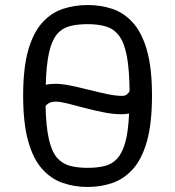

<svg xmlns="http://www.w3.org/2000/svg" viewBox="-20 -729 696 763"><path d="M328 14Q276 14 229.5 -2Q183 -18 147.5 -57.5Q112 -97 92 -168Q72 -239 72 -349Q72 -459 92 -529Q112 -599 147.5 -638.5Q183 -678 229.5 -693.5Q276 -709 328 -709Q381 -709 427 -693.5Q473 -678 508.5 -638.5Q544 -599 564 -529Q584 -459 584 -349Q584 -239 564 -168Q544 -97 508.5 -57.5Q473 -18 427 -2Q381 14 328 14ZM201 -396Q225 -396 259.5 -389Q294 -382 331.5 -372.5Q369 -363 404 -355.5Q439 -348 465 -348Q477 -348 484 -353.5Q491 -359 495 -367Q494 -454 484 -506.5Q474 -559 453.5 -586.5Q433 -614 402 -623.5Q371 -633 328 -633Q286 -633 255.5 -624.5Q225 -616 205 -591Q185 -566 174.5 -518Q164 -470 162 -392Q178 -396 201 -396ZM328 -62Q367 -62 396.5 -69.5Q426 -77 446 -99Q466 -121 478 -164Q490 -207 493 -278Q480 -275 462 -275Q431 -275 392.5 -282.5Q354 -290 317 -300Q280 -310 249.5 -317.5Q219 -325 203 -325Q186 -325 176 -320Q166 -315 161 -307Q163 -226 174 -177Q185 -128 205.5 -103.5Q226 -79 256.5 -70.5Q287 -62 328 -62Z"/></svg>

Font: Ruda
Style: Regular
Weight: 400
Designer: Mariela Monsalve and Angelina Sanchez
Foundry: Mariela Monsalve and Angelina Sanchez
Version: Version 2.000